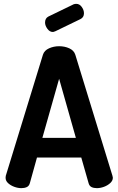

<svg xmlns="http://www.w3.org/2000/svg" viewBox="-20 -977 614 997"><path d="M91 0Q73 0 54 -7Q35 -14 22 -26Q9 -38 9 -54Q9 -57 10 -64L203 -693Q210 -715 234.5 -726Q259 -737 287 -737Q316 -737 340 -726Q364 -715 371 -693L564 -64Q566 -57 566 -54Q566 -39 552.5 -26.5Q539 -14 520 -7Q501 0 483 0Q467 0 455.5 -5.5Q444 -11 440 -26L402 -159H172L135 -26Q131 -11 119 -5.5Q107 0 91 0ZM200 -261H374L287 -568ZM254 -811Q238 -811 226 -827.5Q214 -844 214 -860Q214 -882 231 -891L363 -955Q370 -957 376 -957Q393 -957 404.5 -941Q416 -925 416 -908Q416 -887 398 -878L268 -815Q264 -814 261 -812.5Q258 -811 254 -811Z"/></svg>

Font: Dosis
Style: Bold
Weight: 700
Designer: EdgarTolentino, PabloImpallari, IginoMarini
Foundry: EdgarTolentino, PabloImpallari, IginoMarini
Version: Version 3.001; ttfautohint (v1.8.2)